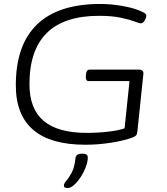

<svg xmlns="http://www.w3.org/2000/svg" viewBox="-20 -726 845 971"><path d="M412 6Q60 6 60 -295Q60 -499 167.5 -602.5Q275 -706 487 -706Q538 -706 592 -697Q646 -688 679 -675Q702 -666 711 -660Q720 -654 720 -647Q720 -637 711.5 -622.5Q703 -608 693 -608Q685 -608 660 -617.5Q635 -627 590.5 -636.5Q546 -646 481 -646Q129 -646 129 -300Q129 -175 201 -114.5Q273 -54 418 -54Q474 -54 526.5 -60Q579 -66 610 -77L635 -316H428Q413 -316 414 -339L415 -351Q417 -374 434 -374H682Q708 -374 705 -351L675 -64Q674 -49 669 -42.5Q664 -36 651 -31Q609 -15 543 -4.5Q477 6 412 6ZM322 225Q316 225 309.5 222.5Q303 220 303 213Q303 202 315.5 188Q328 174 342.5 147Q357 120 362 72Q365 51 396 51Q424 51 424 69Q424 92 414 118.5Q404 145 388 169.5Q372 194 354.5 209.5Q337 225 322 225Z"/></svg>

Font: Asap Expanded Expanded Light
Style: Italic
Weight: 300
Width: 7
Italic angle: -6°
Designer: Pablo Cosgaya
Foundry: Omnibus-Type
Version: Version 3.001; ttfautohint (v1.8.4.7-5d5b)